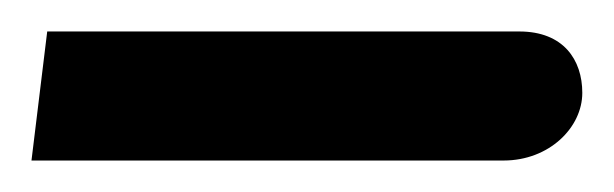

<svg xmlns="http://www.w3.org/2000/svg" viewBox="-20 -97 390 122"><path d="M0 5H300C329 5 350 -16 350 -38C350 -59 338 -77 310 -77H10Z"/></svg>

Font: Noto Sans Arabic UI
Style: Regular
Weight: 400
Designer: Monotype Design Team, Nadine Chahine and Nizar Qandah
Foundry: Monotype Imaging Inc.
Version: Version 2.010